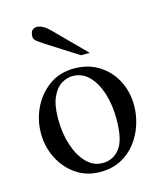

<svg xmlns="http://www.w3.org/2000/svg" viewBox="-106 -760 722 853"><g transform="rotate(-15 255.0 -333.0)"><path d="M471.2 -231.9Q471.2 -189 457.3 -145.3Q443.4 -101.6 415.8 -65.4Q388.2 -29.3 346.9 -7.3Q305.7 14.6 250.5 14.6Q188 14.6 140.4 -18.1Q92.8 -50.8 65.9 -104Q39.1 -157.2 39.1 -219.2Q39.1 -279.8 65.2 -334.7Q91.3 -389.6 139.9 -424.8Q188.5 -460 255.4 -460Q319.8 -460 368.4 -429.7Q417 -399.4 444.1 -347.7Q471.2 -295.9 471.2 -231.9ZM379.9 -194.3Q379.9 -260.7 362.8 -314Q345.7 -367.2 314.5 -398.2Q283.2 -429.2 240.2 -429.2Q214.8 -429.2 189.2 -413.8Q163.6 -398.4 146.5 -361.6Q129.4 -324.7 129.4 -259.8Q129.4 -195.8 147 -141.4Q164.6 -86.9 196.3 -54Q228 -21 271 -21Q319.3 -21 349.6 -59.8Q379.9 -98.6 379.9 -194.3ZM341.3 -508.8H300.8L156.7 -600.6Q144.5 -608.4 128.9 -619.6Q113.3 -630.9 113.3 -643.6Q113.3 -681.2 144.5 -681.2Q157.2 -681.2 173.1 -671.9Q189 -662.6 202.6 -648.4Z"/></g></svg>

Font: BabelStone Englisc
Style: Regular
Weight: 400
Designer: Andrew West
Foundry: BabelStone
Version: Version 1.000 June 24, 2023